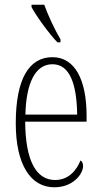

<svg xmlns="http://www.w3.org/2000/svg" viewBox="-20 -786 430 816"><path d="M224 -606H237V-619C214 -657 184 -721 168 -766H114V-756C132 -721 189 -642 224 -606ZM211 10C291 10 333 -47 333 -80C333 -94 328 -101 322 -104C305 -62 272 -21 214 -21C135 -21 88 -101 87 -269H348V-294C348 -449 297 -543 203 -543C103 -543 47 -450 47 -262C47 -88 109 10 211 10ZM308 -299H88C91 -431 129 -513 203 -513C278 -513 306 -426 308 -299Z"/></svg>

Font: Noto Serif Thai ExtraCondensed ExtraLight
Style: Regular
Weight: 200
Width: 2
Designer: Monotype Design Team
Foundry: Monotype Imaging Inc.
Version: Version 2.002